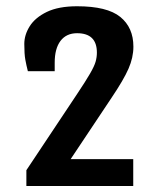

<svg xmlns="http://www.w3.org/2000/svg" viewBox="-20 -956 519 629"><path d="M66.4 -398.4 231.9 -647Q261.2 -690.9 275.1 -715.1Q289.1 -739.3 293.2 -753.9Q297.4 -768.6 297.4 -783.7Q297.4 -847.2 232.4 -847.2Q197.3 -847.2 178.2 -822Q159.2 -796.9 159.2 -750.5V-722.7H71.3Q66.4 -741.7 63 -760.3Q59.6 -778.8 59.6 -812Q59.6 -841.8 77.4 -870.1Q95.2 -898.4 133.5 -917Q171.9 -935.5 232.4 -935.5Q331.1 -935.5 374 -900.6Q417 -865.7 417 -803.2Q417 -767.6 401.1 -731.2Q385.3 -694.8 345.2 -635.3L211.4 -434.6H416.5V-346.7H66.4Z"/></svg>

Font: Fjalla One
Style: Regular
Weight: 400
Designer: Irina Smirnova, Eben Sorkin
Foundry: Sorkin Type
Version: Version 1.002; ttfautohint (v1.8.4.7-5d5b);gftools[0.9.25]